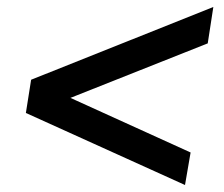

<svg xmlns="http://www.w3.org/2000/svg" viewBox="-20 -561 640 549"><path d="M509 -32 54 -238 69 -333 590 -541 574 -437 161 -273 164 -289 525 -125Z"/></svg>

Font: Nunito Sans 8pt
Style: Bold Italic
Weight: 700
Italic angle: -9°
Version: Version 3.101;gftools[0.9.27]